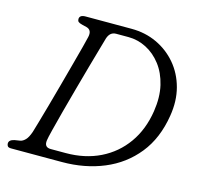

<svg xmlns="http://www.w3.org/2000/svg" viewBox="-103 -808 943 916"><g transform="rotate(15 369.0 -350.0)"><path d="M7.5 -19Q7.5 -36.5 34 -42.5L62 -47Q74.5 -49.5 86.5 -61.8Q98.5 -74 108.5 -103Q112.5 -115.5 123.2 -153Q134 -190.5 148.8 -243Q163.5 -295.5 179.2 -353.2Q195 -411 209.2 -464Q223.5 -517 233.8 -556Q244 -595 247 -609Q255 -645 226 -652.5L203.5 -658Q189.5 -661.5 184.5 -666Q179.5 -670.5 179.5 -679Q179.5 -700 209.5 -700H436Q504.5 -700 561.8 -673.2Q619 -646.5 659.5 -598.8Q700 -551 717.2 -486.8Q734.5 -422.5 722 -347Q703.5 -231.5 641.5 -154.5Q579.5 -77.5 486.2 -38.8Q393 0 280 0H29Q16.5 0 12 -5.2Q7.5 -10.5 7.5 -19ZM287 -46Q381 -46 455.8 -82.5Q530.5 -119 578.8 -186.8Q627 -254.5 641.5 -348Q652.5 -419.5 639 -476.8Q625.5 -534 594.2 -574.5Q563 -615 520.8 -636.5Q478.5 -658 432.5 -658H371.5Q341 -658 330 -623.5Q326.5 -611 314.8 -570.2Q303 -529.5 287 -472.5Q271 -415.5 253.8 -352.8Q236.5 -290 221.2 -232.8Q206 -175.5 195.8 -134.8Q185.5 -94 184 -81.5Q179 -46 212.5 -46Z"/></g></svg>

Font: Fraunces 9pt S100 Light
Style: Italic
Weight: 300
Italic angle: -16°
Version: Version 1.000; ttfautohint (v1.8.3)